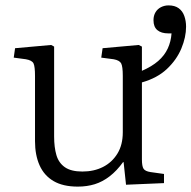

<svg xmlns="http://www.w3.org/2000/svg" viewBox="-20 -679 711 713"><path d="M269 14Q214 14 179 -6.5Q144 -27 127 -65Q110 -103 110 -155V-397Q110 -432 104.5 -443.5Q99 -455 76 -459L31 -465L36 -500L170 -512L181 -506V-172Q181 -132 189.5 -103Q198 -74 221 -58Q244 -42 286 -42Q329 -42 362.5 -59Q396 -76 416 -108.5Q436 -141 436 -188V-397Q436 -432 430 -443.5Q424 -455 402 -459L356 -465L361 -500L495 -512L507 -506V-416Q544 -432 567.5 -452.5Q591 -473 603 -499Q615 -525 617 -555H605Q579 -555 564.5 -567Q550 -579 550 -604Q550 -621 557.5 -633.5Q565 -646 578 -652.5Q591 -659 606 -659Q629 -659 643.5 -648.5Q658 -638 664.5 -619.5Q671 -601 671 -580Q671 -541 653.5 -499Q636 -457 600 -423Q564 -389 507 -373V-87Q507 -62 513 -52.5Q519 -43 539 -40L589 -33V1L448 7L439 -77H437Q414 -45 387.5 -24.5Q361 -4 332 5Q303 14 269 14Z"/></svg>

Font: Literata 18pt Light
Style: Regular
Weight: 300
Designer: Latin by Veronika Burian and Jose Scaglione. Greek by Irene Vlachou. Cyrillic by Vera Evstafieva.
Foundry: TypeTogether
Version: Version 3.103;gftools[0.9.29]